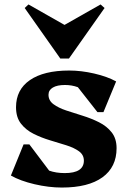

<svg xmlns="http://www.w3.org/2000/svg" viewBox="-20 -828 580 863"><path d="M258 15Q199 15 135 0Q71 -15 29 -39L86 -179H112L201 -61Q232 -50 271 -50Q357 -50 357 -106Q357 -132 335 -148Q313 -164 278 -175Q243 -186 204.5 -197.5Q166 -209 131 -226.5Q96 -244 74 -272.5Q52 -301 52 -346Q52 -425 114.5 -468Q177 -511 291 -511Q345 -511 403.5 -497.5Q462 -484 502 -462L445 -324H418L330 -436Q303 -446 272 -446Q237 -446 217.5 -434.5Q198 -423 198 -402Q198 -376 220.5 -359.5Q243 -343 277.5 -331.5Q312 -320 351 -308Q390 -296 425 -278.5Q460 -261 482 -233Q504 -205 504 -162Q504 -77 440.5 -31Q377 15 258 15ZM108 -808 270 -716 432 -808 450 -792 290 -565H251L91 -792Z"/></svg>

Font: Platypi
Style: Bold
Weight: 700
Designer: David Sargent
Foundry: Bolt Cutter Type
Version: Version 1.200; ttfautohint (v1.8.4.7-5d5b)